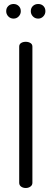

<svg xmlns="http://www.w3.org/2000/svg" viewBox="-20 -940 258 960"><path d="M109 -731Q122 -731 132 -725Q142 -719 142 -707V-26Q142 -14 132 -7Q122 0 109 0Q95 0 85.5 -7Q76 -14 76 -26V-707Q76 -719 85.5 -725Q95 -731 109 -731ZM84 -884Q84 -869 73.5 -858Q63 -847 48 -847Q32 -847 21.5 -858Q11 -869 11 -884Q11 -900 21.5 -910Q32 -920 48 -920Q63 -920 73.5 -910Q84 -900 84 -884ZM207 -884Q207 -869 196.5 -858Q186 -847 171 -847Q155 -847 144.5 -858Q134 -869 134 -884Q134 -900 144.5 -910Q155 -920 171 -920Q187 -920 197 -910Q207 -900 207 -884Z"/></svg>

Font: Dosis
Style: Regular
Weight: 400
Designer: Edgar Tolentino, Pablo Impallari, Igino Marini
Foundry: Edgar Tolentino, Pablo Impallari, Igino Marini
Version: Version 1.007;Glyphs 3.1.1 (3134)